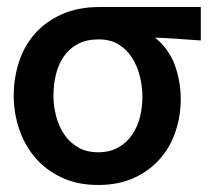

<svg xmlns="http://www.w3.org/2000/svg" viewBox="-20 -514 610 546"><path d="M259 -81Q292 -81 316 -94.5Q340 -108 355.5 -130.5Q371 -153 378 -181Q385 -209 385 -239Q385 -267 378 -296Q371 -325 356 -349Q341 -373 317.5 -387.5Q294 -402 261 -402Q226 -402 201.5 -389Q177 -376 161.5 -353.5Q146 -331 139 -302Q132 -273 132 -242Q132 -213 139.5 -184Q147 -155 162.5 -132Q178 -109 202 -95Q226 -81 259 -81ZM421 -407Q462 -373 478 -326.5Q494 -280 494 -232Q494 -185 479.5 -141Q465 -97 435.5 -63Q406 -29 362 -8.5Q318 12 259 12Q199 12 153.5 -10Q108 -32 78.5 -67.5Q49 -103 34 -148.5Q19 -194 19 -242Q19 -292 34 -338Q49 -384 79.5 -418.5Q110 -453 156 -473.5Q202 -494 263 -494H551V-399L535 -400Q506 -402 478 -404Q450 -406 421 -407Z"/></svg>

Font: Codetta
Style: Bold
Weight: 700
Designer: Ulrich Proeller
Foundry: PROSA GmbH
Version: Version 2.00;September 29, 2018;FontCreator 11.5.0.2427 64-b